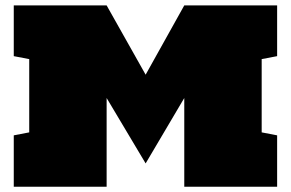

<svg xmlns="http://www.w3.org/2000/svg" viewBox="-20 -708 1105 728"><path d="M32.2 0V-194.8L90.8 -206.1V-483.9L32.2 -495.1V-687.5H384.3L532.2 -424.8L678.7 -687.5H1030.8V-495.1L972.2 -483.9V-206.1L1030.8 -194.8V0H678.7V-336.4L532.2 -88.4L384.3 -336.4V0Z"/></svg>

Font: Holtwood One SC
Style: Regular
Weight: 400
Designer: Vernon Adams
Foundry: Vernon Adams
Version: Version 1.100; ttfautohint (v1.8.4.7-5d5b)